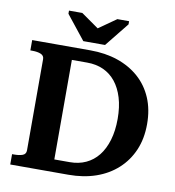

<svg xmlns="http://www.w3.org/2000/svg" viewBox="-96 -994 984 1079"><g transform="rotate(10 396.0 -454.5)"><path d="M319 -754H443L553 -891V-909H486L355 -817H417L286 -909H210V-891ZM35 -651V-710H367Q453 -710 523.5 -686Q594 -662 645.5 -616.5Q697 -571 725 -505.5Q753 -440 753 -357Q753 -274 725 -208.5Q697 -143 645.5 -96Q594 -49 523.5 -24.5Q453 0 367 0H35V-59H47Q76 -59 95 -66Q114 -73 114 -95V-615Q114 -635 95 -643Q76 -651 47 -651ZM362 -639H274V-71H362Q413 -71 454 -90Q495 -109 524 -145.5Q553 -182 569 -235.5Q585 -289 585 -357Q585 -425 569 -477.5Q553 -530 524 -566Q495 -602 454 -620.5Q413 -639 362 -639Z"/></g></svg>

Font: Roboto Serif 28pt SemiBold
Style: Regular
Weight: 600
Designer: Greg Gazdowicz
Foundry: Commercial Type
Version: Version 1.008